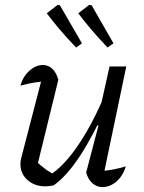

<svg xmlns="http://www.w3.org/2000/svg" viewBox="-20 -754 583 780"><path d="M217 -430 131 -79 125 -101Q144 -82 164.5 -67Q185 -52 203 -45L183 -43Q239 -79 296 -162Q353 -245 404 -365L416 -334Q390 -272 362.5 -219.5Q335 -167 307.5 -124.5Q280 -82 252.5 -51Q225 -20 198 -1Q179 3 164 3Q121 3 92 -22.5Q63 -48 63 -87Q63 -102 67 -115L156 -458L188 -426Q154 -424 122.5 -419Q91 -414 63 -406Q70 -432 84.5 -450.5Q99 -469 117 -479.5Q135 -490 154 -490Q176 -490 192.5 -474.5Q209 -459 217 -430ZM330 -53 380 -244 372 -246 425 -484H493L397 -25L382 -59Q411 -60 437.5 -65Q464 -70 491 -78Q484 -53 469 -33.5Q454 -14 435 -4Q416 6 397 6Q373 6 355.5 -9.5Q338 -25 330 -53ZM289 -561Q250 -602 222 -635Q194 -668 170 -700L214 -734L223 -733L313 -578ZM417 -561Q378 -602 350 -635Q322 -668 298 -700L342 -734L352 -733L441 -578Z"/></svg>

Font: Piazzolla 24pt
Style: Italic
Weight: 400
Italic angle: -11.3°
Designer: Juan Pablo del Peral
Foundry: Huerta Tipografica
Version: Version 2.005